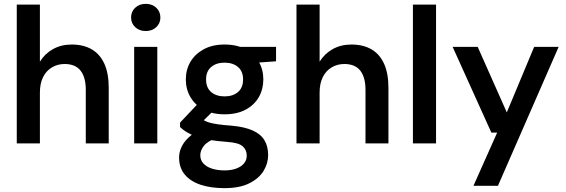

<svg xmlns="http://www.w3.org/2000/svg" viewBox="-20 -744 2938 996"><path d="M67 0V-720H187V-424Q212 -465 254.5 -489Q297 -513 352 -513Q413 -513 456 -488Q499 -463 521.5 -413Q544 -363 544 -289V0H425V-278Q425 -343 398 -377.5Q371 -412 315 -412Q279 -412 249.5 -394.5Q220 -377 203.5 -344Q187 -311 187 -264V0Z M676 0V-501H796V0ZM736 -583Q703 -583 681.5 -603Q660 -623 660 -653Q660 -684 681.5 -704Q703 -724 736 -724Q769 -724 790.5 -704Q812 -684 812 -653Q812 -623 790.5 -603Q769 -583 736 -583Z M1145 232Q1074 232 1021 214.5Q968 197 938.5 161.5Q909 126 909 73Q909 42 924.5 12.5Q940 -17 971.5 -42Q1003 -67 1052 -86L1105 -29Q1057 -12 1038 12Q1019 36 1019 61Q1019 87 1035.5 104.5Q1052 122 1080.5 131Q1109 140 1145 140Q1179 140 1205 130.5Q1231 121 1245.5 104Q1260 87 1260 63Q1260 34 1239 15Q1218 -4 1157 -8Q1103 -12 1063.5 -19Q1024 -26 995.5 -36.5Q967 -47 947 -59.5Q927 -72 914 -85V-108L1018 -218L1107 -189L990 -74L1021 -131Q1031 -124 1041.5 -118Q1052 -112 1068.5 -107.5Q1085 -103 1112 -99Q1139 -95 1182 -92Q1248 -86 1290 -67.5Q1332 -49 1351.5 -17Q1371 15 1371 60Q1371 104 1347 143Q1323 182 1273 207Q1223 232 1145 232ZM1145 -151Q1082 -151 1037 -175Q992 -199 968 -240Q944 -281 944 -332Q944 -383 968 -423.5Q992 -464 1037 -488.5Q1082 -513 1145 -513Q1209 -513 1254 -488.5Q1299 -464 1322.5 -423.5Q1346 -383 1346 -332Q1346 -281 1322.5 -240Q1299 -199 1254 -175Q1209 -151 1145 -151ZM1145 -244Q1188 -244 1214.5 -266.5Q1241 -289 1241 -332Q1241 -374 1214.5 -396.5Q1188 -419 1145 -419Q1102 -419 1075.5 -396.5Q1049 -374 1049 -332Q1049 -289 1075.5 -266.5Q1102 -244 1145 -244ZM1228 -413 1205 -501H1412V-426Z M1518 0V-720H1638V-424Q1663 -465 1705.5 -489Q1748 -513 1803 -513Q1864 -513 1907 -488Q1950 -463 1972.5 -413Q1995 -363 1995 -289V0H1876V-278Q1876 -343 1849 -377.5Q1822 -412 1766 -412Q1730 -412 1700.5 -394.5Q1671 -377 1654.5 -344Q1638 -311 1638 -264V0Z M2122 0V-720H2242V0Z M2436 220 2559 -56H2529L2328 -501H2458L2609 -161L2751 -501H2878L2563 220Z"/></svg>

Font: DM Sans 17pt SemiBold
Style: Regular
Weight: 600
Version: Version 4.004;gftools[0.9.30]